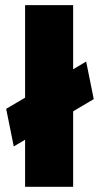

<svg xmlns="http://www.w3.org/2000/svg" viewBox="-20 -714 381 734"><path d="M32.6 -154.2 3.6 -297.9 309.4 -478.7 338.4 -335.1ZM75.9 0V-694.5H259.6V0Z"/></svg>

Font: Titillium Web SemiBold
Style: Regular
Weight: 600
Designer: Mohamed Gaber, Accademia di Belle Arti di Urbino
Foundry: Kief Type Foundry, Accademia di Belle Arti di Urbino
Version: Version 3.000; ttfautohint (v1.8.4)